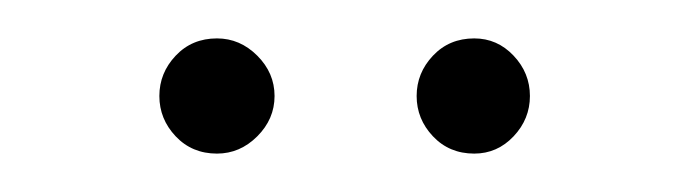

<svg xmlns="http://www.w3.org/2000/svg" viewBox="-20 -707 359 100"><path d="M93 -627Q80 -627 71.5 -636Q63 -645 63 -657Q63 -669 71.5 -678Q80 -687 93 -687Q105 -687 114 -678Q123 -669 123 -657Q123 -645 114 -636Q105 -627 93 -627ZM227 -627Q214 -627 205.5 -636Q197 -645 197 -657Q197 -669 205.5 -678Q214 -687 227 -687Q239 -687 247.5 -678Q256 -669 256 -657Q256 -645 247.5 -636Q239 -627 227 -627Z"/></svg>

Font: Poppins Variable
Style: Regular
Weight: 100
Designer: Jonny Pinhorn
Foundry: Indian Type Foundry
Version: Version 6.000